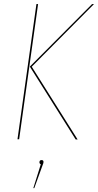

<svg xmlns="http://www.w3.org/2000/svg" viewBox="-20 -701 493 965"><path d="M67.9 -1 163.1 -680.7H171.4L76.2 -1ZM360.4 0 129.9 -366.2 442.9 -680.7H452.6L139.6 -365.7L370.1 0ZM189 103.5Q198.7 103.5 198.7 113.3Q198.7 118.7 193.8 129.9L152.3 244.6H147.5L185.1 124.5Q178.2 122.1 178.2 114.7Q178.2 103.5 189 103.5Z"/></svg>

Font: Fira Sans Compressed Eight
Style: Italic
Weight: 100
Width: 3
Italic angle: -8°
Designer: Carrois Corporate & Edenspiekermann AG
Foundry: Carrois Corporate GbR & Edenspiekermann AG
Version: Version 4.203;PS 004.203;hotconv 1.0.88;makeotf.lib2.5.64775